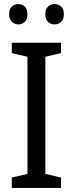

<svg xmlns="http://www.w3.org/2000/svg" viewBox="-20 -924 358 944"><path d="M280 0H38V-51L115 -69V-645L38 -663V-714H280V-663L203 -645V-69L280 -51ZM25 -854Q25 -880 38.5 -892Q52 -904 70 -904Q89 -904 102 -892Q115 -880 115 -854Q115 -829 102 -816.5Q89 -804 70 -804Q52 -804 38.5 -816.5Q25 -829 25 -854ZM203 -854Q203 -880 216.5 -892Q230 -904 248 -904Q267 -904 280.5 -892Q294 -880 294 -854Q294 -829 280.5 -816.5Q267 -804 248 -804Q229 -804 216 -816.5Q203 -829 203 -854Z"/></svg>

Font: Noto Sans Khmer SemiCondensed
Style: Regular
Weight: 400
Width: 4
Designer: Danh Hong and the Monotype Design Team
Foundry: Monotype Imaging Inc.
Version: Version 2.004